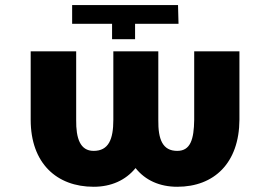

<svg xmlns="http://www.w3.org/2000/svg" viewBox="-20 -712 1041 742"><path d="M413.1 -620.1V-560.5H502V-620.1H669.9L668 -692.4H258.8V-620.1ZM418 -513.7V-249C418 -172.9 399.4 -128.9 341.8 -128.9C290 -128.9 273.4 -176.8 274.4 -249V-513.7H98.6V-249C98.6 -81.1 199.2 9.8 341.8 9.8C409.2 9.8 465.3 -15.1 503.9 -62.5C541.5 -15.1 597.2 9.8 665 9.8C807.6 9.8 904.3 -82 905.3 -249V-513.7H730.5V-249C729.5 -172.9 715.8 -128.9 665 -128.9C608.4 -128.9 590.8 -172.9 591.8 -249V-513.7Z"/></svg>

Font: Pretendard Black
Style: Regular
Weight: 900
Designer: Base glyphs from Inter by Rasmus Andersson; Hangeul glyphs from Noto Sans CJK(Source Han Sans) by Jang Soo-young and Kan
Foundry: Kil Hyung-jin
Version: Version 1.309;Glyphs 3.2 (3225)